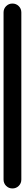

<svg xmlns="http://www.w3.org/2000/svg" viewBox="-20 -1060 140 1080"><path d="M0 -50H100V-990H0ZM50 -100Q29 -100 14.5 -85.5Q0 -71 0 -50Q0 -29 14.5 -14.5Q29 0 50 0Q71 0 85.5 -14.5Q100 -29 100 -50Q100 -71 85.5 -85.5Q71 -100 50 -100ZM50 -1040Q29 -1040 14.5 -1025.5Q0 -1011 0 -990Q0 -969 14.5 -954.5Q29 -940 50 -940Q71 -940 85.5 -954.5Q100 -969 100 -990Q100 -1011 85.5 -1025.5Q71 -1040 50 -1040Z"/></svg>

Font: Wavefont SemiBold
Style: Regular
Weight: 600
Version: Version 3.004;gftools[0.9.33]